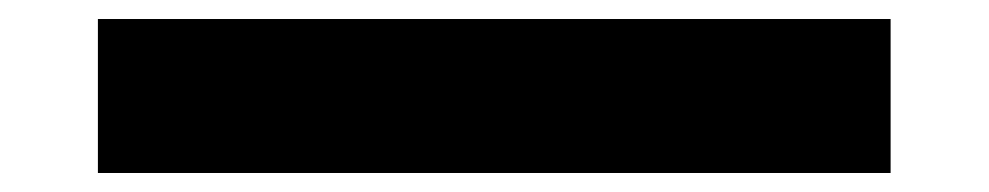

<svg xmlns="http://www.w3.org/2000/svg" viewBox="-20 -461 1040 202"><path d="M83 -279V-441H917V-279Z"/></svg>

Font: M PLUS 1p ExtraBold
Style: Regular
Weight: 800
Version: Version 1.062